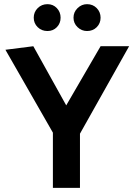

<svg xmlns="http://www.w3.org/2000/svg" viewBox="-20 -902 645 922"><path d="M208 -882Q235 -882 253 -863Q271 -844 271 -817Q271 -790 253 -771.5Q235 -753 208 -753Q180 -753 161 -771.5Q142 -790 142 -817Q142 -844 161 -863Q180 -882 208 -882ZM398 -882Q426 -882 444.5 -863Q463 -844 463 -817Q463 -790 444.5 -771.5Q426 -753 398 -753Q372 -753 352.5 -771.5Q333 -790 333 -817Q333 -844 352.5 -863Q372 -882 398 -882ZM234 0V-265L6 -663L140 -680L298 -396L463 -680H600L364 -260V0Z"/></svg>

Font: Palanquin Dark
Style: Regular
Weight: 400
Designer: Pria Ravichandran
Version: Version 1.001